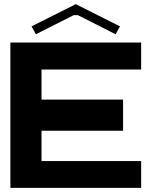

<svg xmlns="http://www.w3.org/2000/svg" viewBox="-20 -905 730 925"><path d="M660 -570H180V-425H573V-275H180V-129H660V0H30V-700H660ZM153 -740 132 -778 345 -885 558 -778 537 -740 355 -832H335Z"/></svg>

Font: Vina Sans
Style: Regular
Weight: 400
Designer: Andree Nguyen
Foundry: Nguyen Type Foundry
Version: Version 1.002; ttfautohint (v1.8.4.7-5d5b);gftools[0.9.28]